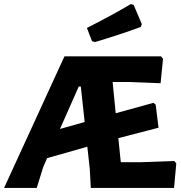

<svg xmlns="http://www.w3.org/2000/svg" viewBox="-39 -921 889 941"><path d="M602 -901 616 -897 656 -803 651 -789Q545 -750 427 -715L412 -719L387 -784Q515 -849 602 -901ZM713 -417 724 -408 738 -295 541 -244 553 -126H651L815 -132L825 -120L814 0H406L401 -93L389 -202L192 -146L173 -103L141 0H-19L277 -645H750L760 -633L748 -513L595 -519H513L528 -366ZM347 -497 255 -289 376 -323 357 -497Z"/></svg>

Font: Alegreya Sans ExtraBold
Style: Regular
Weight: 800
Designer: Juan Pablo del Peral
Foundry: Huerta Tipografica
Version: Version 2.007